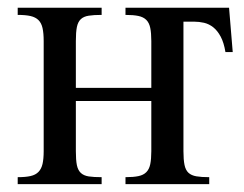

<svg xmlns="http://www.w3.org/2000/svg" viewBox="-20 -467 618 487"><path d="M551.8 -335Q547.9 -358.9 539.8 -374Q531.7 -389.2 521 -397.7Q510.3 -406.2 497.6 -409.2Q484.9 -412.1 471.7 -412.1H445.3V-83.5Q445.3 -62 448 -48.8Q450.7 -35.6 458 -28.8Q465.3 -22 478 -19.8Q490.7 -17.6 510.7 -17.6V0H298.3V-17.6Q318.4 -17.6 331.1 -20.3Q343.8 -22.9 351.1 -30.3Q358.4 -37.6 361.1 -50.5Q363.8 -63.5 363.8 -83.5V-210.9H172.4V-83.5Q172.4 -61 175 -48.1Q177.7 -35.2 185.1 -28.3Q192.4 -21.5 205.1 -19.5Q217.8 -17.6 237.8 -17.6V0H24.9V-17.6Q44.9 -17.6 57.6 -20.5Q70.3 -23.4 77.6 -31Q85 -38.6 87.9 -51.3Q90.8 -64 90.8 -83.5V-362.8Q90.8 -382.8 87.9 -395.8Q85 -408.7 77.6 -416Q70.3 -423.3 57.6 -426.3Q44.9 -429.2 24.9 -429.2V-447.3H237.8V-429.2Q217.8 -429.2 205.1 -427.2Q192.4 -425.3 185.1 -418.5Q177.7 -411.6 175 -398.4Q172.4 -385.3 172.4 -362.8V-244.1H363.8V-362.8Q363.8 -383.3 361.1 -396.2Q358.4 -409.2 351.1 -416.5Q343.8 -423.8 331.1 -426.5Q318.4 -429.2 298.3 -429.2V-447.3H561L570.3 -335Z"/></svg>

Font: Doulos SIL Compact
Style: Regular
Weight: 400
Designer: Walt Agee, Victor Gaultney, Peter Martin, Debbi Hosken
Foundry: SIL International
Version: Version 4.110; 2011; Maintenance release ; LnSpcTght